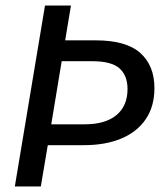

<svg xmlns="http://www.w3.org/2000/svg" viewBox="-20 -670 590 690"><path d="M33.3 0 141.7 -650H235L214.2 -525H324.2Q433.3 -525 484.2 -479.6Q535 -434.2 535 -353.3Q535 -287.5 503.8 -241.7Q472.5 -195.8 415.8 -172.1Q359.2 -148.3 281.7 -148.3H151.7L126.7 0ZM164.2 -223.3H285Q358.3 -223.3 398.3 -256.2Q438.3 -289.2 438.3 -350Q438.3 -398.3 409.6 -424.2Q380.8 -450 311.7 -450H201.7Z"/></svg>

Font: Familjen Grotesk
Style: Italic
Weight: 400
Italic angle: -9.46201°
Designer: Anders Wikstroem, Jonas Baeckman, Matilda Gysing, Kristian Moeller
Foundry: Familjen STHLM AB
Version: Version 2.000